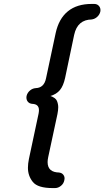

<svg xmlns="http://www.w3.org/2000/svg" viewBox="-20 -762 531 976"><path d="M311 -366Q302 -325 284.5 -304Q267 -283 236 -274Q263 -265 269.5 -249Q276 -233 276 -217Q276 -202 272 -182L225 37Q222 51 222 62Q222 115 283 115H277Q293 115 302 126.5Q311 138 307 154Q304 171 290 182.5Q276 194 260 194H247Q172 194 147 163Q122 132 122 91Q122 70 127 46L176 -184Q178 -194 178 -202Q178 -234 142 -234H147Q130 -234 121 -245.5Q112 -257 115 -274Q119 -291 133 -302.5Q147 -314 164 -314H159Q204 -314 214 -364L263 -594Q279 -667 325 -704.5Q371 -742 446 -742H459Q475 -742 484 -730.5Q493 -719 490 -703Q486 -686 472 -674.5Q458 -663 442 -663H448Q374 -663 357 -585Z"/></svg>

Font: Sepalumica Med
Style: Italic
Weight: 500
Italic angle: -12°
Designer: Julieta Ulanovsky
Foundry: Julieta Ulanovsky
Version: Version 7.200